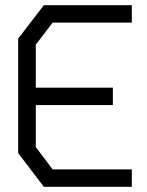

<svg xmlns="http://www.w3.org/2000/svg" viewBox="-20 -720 568 740"><path d="M149 0 50 -130V-571L149 -700H488V-633H183L118 -548V-382H415V-315H118V-153L183 -67H488V0Z"/></svg>

Font: Turret Road Medium
Style: Regular
Weight: 500
Designer: Noponies
Foundry: Noponies
Version: Version 1.001; ttfautohint (v1.8)